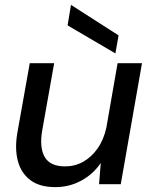

<svg xmlns="http://www.w3.org/2000/svg" viewBox="-20 -755 627 787"><path d="M207 12Q142 12 104 -17Q66 -46 53 -96Q40 -146 51 -210L102 -496H202L153 -220Q141 -151 163 -112Q185 -73 247 -73Q287 -73 321 -92Q355 -111 380 -146.5Q405 -182 416 -232L462 -496H562L475 0H386L393 -87Q362 -41 313 -14.5Q264 12 207 12ZM453 -536 257 -651 271 -735 466 -610Z"/></svg>

Font: DM Sans 24pt Medium
Style: Italic
Weight: 500
Italic angle: -10°
Designer: Colophon Foundry, Jonny Pinhorn
Foundry: Colophon Foundry
Version: Version 4.004;gftools[0.9.30]